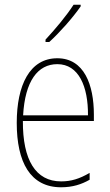

<svg xmlns="http://www.w3.org/2000/svg" viewBox="-20 -784 468 814"><path d="M322 -757V-764H292C260 -715 218 -665 173 -616V-606H189C232 -645 289 -709 322 -757ZM223 -537C106 -537 51 -423 51 -263C51 -97 108 10 239 10C287 10 325 -2 360 -22V-51C317 -26 282 -15 239 -15C131 -15 76 -106 77 -271H378V-298C378 -424 337 -537 223 -537ZM223 -512C314 -512 354 -417 353 -295H78C86 -440 140 -512 223 -512Z"/></svg>

Font: Noto Sans Gujarati UI Condensed Thin
Style: Regular
Weight: 100
Width: 3
Designer: Jelle Bosma - Monotype Design Team, Universal Thirst
Foundry: Monotype Imaging Inc.
Version: Version 2.106